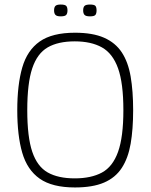

<svg xmlns="http://www.w3.org/2000/svg" viewBox="-20 -819 663 845"><path d="M56 -334Q56 -446 78 -522Q100 -598 155 -636.5Q210 -675 310 -675Q388 -675 438 -653Q488 -631 516 -588.5Q544 -546 555 -482Q566 -418 566 -334Q566 -250 555 -186.5Q544 -123 516 -80Q488 -37 438 -15.5Q388 6 310 6Q210 6 155 -32.5Q100 -71 78 -146.5Q56 -222 56 -334ZM100 -334Q100 -216 122 -151Q144 -86 190 -60Q236 -34 309 -34Q381 -34 428.5 -59.5Q476 -85 499.5 -150.5Q523 -216 523 -334Q523 -453 499.5 -518.5Q476 -584 428.5 -610.5Q381 -637 309 -637Q236 -637 190 -610.5Q144 -584 122 -518.5Q100 -453 100 -334ZM277 -773Q277 -760 271.5 -753.5Q266 -747 247 -747Q230 -747 224 -753.5Q218 -760 218 -773Q218 -787 224 -793Q230 -799 247 -799Q266 -799 271.5 -793Q277 -787 277 -773ZM405 -773Q405 -760 400 -753.5Q395 -747 376 -747Q358 -747 352 -753.5Q346 -760 346 -773Q346 -787 352 -793Q358 -799 376 -799Q395 -799 400 -793Q405 -787 405 -773Z"/></svg>

Font: Glory ExtraLight
Style: Regular
Weight: 250
Version: Version 1.011